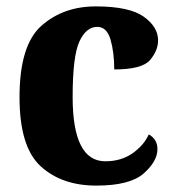

<svg xmlns="http://www.w3.org/2000/svg" viewBox="-20 -570 547 600"><path d="M281 10Q386 10 429 -28Q472 -66 472 -104Q472 -135 445 -150Q429 -115 393.5 -90.5Q358 -66 309 -66Q207 -66 207 -267Q207 -394 228 -440Q249 -486 284 -486Q314 -486 325.5 -446Q337 -406 337 -353Q424 -353 449 -382.5Q474 -412 474 -444Q474 -486 429 -518Q384 -550 279 -550Q178 -550 109.5 -489.5Q41 -429 41 -266Q41 -111 107 -50.5Q173 10 281 10Z"/></svg>

Font: Noto Serif SemiCondensed Extra
Style: Regular
Weight: 800
Width: 4
Designer: Monotype Design Team
Foundry: Monotype Imaging Inc.
Version: Version 1.002